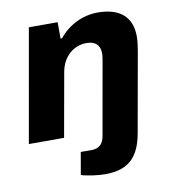

<svg xmlns="http://www.w3.org/2000/svg" viewBox="-82 -611 794 880"><g transform="rotate(-10 314.5 -171.0)"><path d="M338 197C454 197 498 137 516 37L582 -334C586 -358 589 -380 589 -400C589 -494 530 -539 431 -539C361 -539 294 -506 250 -451H243V-527H109L16 0H180L233 -297C245 -366 295 -410 356 -410C396 -410 419 -391 419 -350C419 -340 417 -329 415 -317L355 22C349 58 330 77 295 77H244L226 181C252 190 305 197 338 197Z"/></g></svg>

Font: Archivo ExtraBold
Style: Italic
Weight: 800
Italic angle: -10°
Designer: Hector Gatti
Foundry: Omnibus-Type
Version: Version 2.001